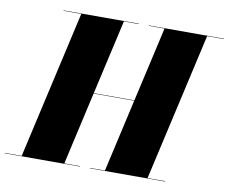

<svg xmlns="http://www.w3.org/2000/svg" viewBox="-126 -852 1137 954"><g transform="rotate(10 442.5 -375.0)"><path d="M-45 -2V0H335V-2H255.5L338.5 -369H543.5L460.5 -2H385V0H765V-2H675.5L844.5 -748H930V-750H550V-748H629.5L544 -371H339L424.5 -748H500V-750H120V-748H209.5L40.5 -2Z"/></g></svg>

Font: Bodoni* 96pt Fatface
Style: Italic
Weight: 900
Italic angle: -13°
Version: Version 2.3